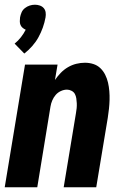

<svg xmlns="http://www.w3.org/2000/svg" viewBox="-20 -794 540 814"><path d="M83 -567 42 -609Q57 -621 69 -636.5Q81 -652 89 -668Q82 -671 76 -676Q70 -681 67 -688Q64 -695 64 -703.5Q64 -712 65 -720Q67 -731 71.5 -741.5Q76 -752 85.5 -759.5Q95 -767 106 -770.5Q117 -774 128 -774Q139 -774 149 -770.5Q159 -767 165.5 -759.5Q172 -752 173.5 -741.5Q175 -731 173 -720Q169 -698 161.5 -677Q154 -656 143 -636Q132 -616 116.5 -598.5Q101 -581 83 -567ZM0 0 86 -520H224L213 -455Q224 -471 237.5 -485Q251 -499 268 -509Q285 -519 303.5 -523.5Q322 -528 340 -528Q359 -528 376 -522.5Q393 -517 405.5 -505Q418 -493 426 -477Q434 -461 438 -443.5Q442 -426 443.5 -407.5Q445 -389 444.5 -370.5Q444 -352 442 -333Q440 -314 437 -295L388 0H250L302 -314Q304 -325 305 -335.5Q306 -346 305.5 -356.5Q305 -367 303.5 -377Q302 -387 297.5 -395.5Q293 -404 283.5 -409Q274 -414 264 -414Q251 -414 238 -408Q225 -402 216 -391.5Q207 -381 201.5 -368Q196 -355 194 -342L138 0Z"/></svg>

Font: Iosevka Curly Heavy
Style: Italic
Weight: 900
Italic angle: -9°
Monospace: yes
Designer: Belleve Invis
Foundry: Belleve Invis
Version: Version 22.1.2; ttfautohint (v1.8.4)